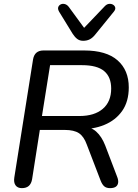

<svg xmlns="http://www.w3.org/2000/svg" viewBox="-20 -966 713 993"><path d="M93 7Q71 7 60.5 -7.5Q50 -22 54 -48L151 -659Q155 -682 168.5 -693.5Q182 -705 205 -705H415Q530 -705 588 -654Q646 -603 646 -514Q646 -441 612 -392.5Q578 -344 519.5 -320Q461 -296 387 -298V-311H405Q449 -311 477.5 -285.5Q506 -260 524 -214L585 -54Q593 -35 591 -21Q589 -7 578.5 0Q568 7 549 7Q530 7 519 -2.5Q508 -12 500 -33L429 -218Q414 -260 388.5 -277Q363 -294 315 -294H186L146 -39Q142 -16 129 -4.5Q116 7 93 7ZM197 -366H391Q468 -366 511.5 -403Q555 -440 555 -508Q555 -568 518.5 -598.5Q482 -629 404 -629H239ZM410 -755Q392 -755 379.5 -764.5Q367 -774 356 -791L286 -905Q278 -919 281 -928.5Q284 -938 293.5 -943Q303 -948 315 -945Q327 -942 336 -930L415 -822L523 -935Q533 -945 544.5 -946Q556 -947 565 -941.5Q574 -936 576 -926.5Q578 -917 569 -906L474 -789Q460 -771 445 -763Q430 -755 410 -755Z"/></svg>

Font: Nunito ExtraLight Medium
Style: Italic
Weight: 500
Italic angle: -9°
Version: Version 3.602